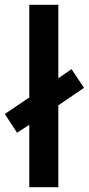

<svg xmlns="http://www.w3.org/2000/svg" viewBox="-36 -780 370 800"><path d="M86 0V-260L35 -227L-16 -305L86 -374V-760H207V-454L262 -492L314 -414L207 -341V0Z"/></svg>

Font: Noto Sans Lao UI SemCond SemBd
Style: Regular
Weight: 600
Width: 4
Designer: Monotype Design Team
Foundry: Monotype Imaging Inc.
Version: Version 2.000; ttfautohint (v1.8.4.7-5d5b)